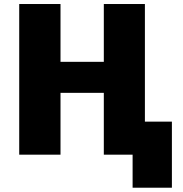

<svg xmlns="http://www.w3.org/2000/svg" viewBox="-20 -750 886 931"><path d="M73.2 0V-730.5H273.4V-450.2H483.4V-730.5H682.6V-160.2H813.5V160.2H623V0H483.4V-299.8H273.4V0Z"/></svg>

Font: GenEi M Gothic v2 Black
Style: Regular
Weight: 900
Version: Version 2.0